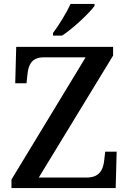

<svg xmlns="http://www.w3.org/2000/svg" viewBox="-20 -951 652 971"><path d="M248 -784V-771H294C350 -807 433 -886 458 -921V-931H337C316 -886 277 -822 248 -784ZM38 0H565L570 -184H512L507 -140C502 -94 484 -53 418 -53H176L552 -670V-714H62L57 -530H114L119 -576C124 -624 141 -661 201 -661H413L38 -43Z"/></svg>

Font: Noto Serif Tamil Medium
Style: Italic
Weight: 500
Italic angle: -12°
Designer: Indian Type Foundry, Tom Grace, and the Monotype Design Team
Foundry: Monotype Imaging Inc.
Version: Version 2.003